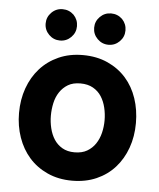

<svg xmlns="http://www.w3.org/2000/svg" viewBox="-50 -714 638 769"><g transform="rotate(5 268.5 -329.5)"><path d="M171 -544Q145 -544 126.5 -562.5Q108 -581 108 -607Q108 -633 126.5 -651.5Q145 -670 171 -670Q197 -670 216 -652Q234 -633 234 -607Q234 -581 215.5 -562.5Q197 -544 171 -544ZM366 -544Q340 -544 321.5 -562.5Q303 -581 303 -607Q303 -633 321.5 -651.5Q340 -670 366 -670Q392 -670 411 -652Q429 -633 429 -607Q429 -581 410.5 -562.5Q392 -544 366 -544ZM268 11Q213 11 169 -9Q125 -29 95 -63Q65 -97 49 -143Q33 -189 33 -241Q33 -295 49.5 -341Q66 -387 96.5 -421Q127 -455 170.5 -474.5Q214 -494 268 -494Q324 -494 368 -474Q412 -454 442 -420Q472 -386 487.5 -340Q503 -294 503 -241Q503 -187 486.5 -141Q470 -95 439.5 -61Q409 -27 365.5 -8Q322 11 268 11ZM268 -103Q298 -103 318.5 -115Q339 -127 352 -146.5Q365 -166 371 -190.5Q377 -215 377 -241Q377 -267 371 -292Q365 -317 352.5 -336.5Q340 -356 319 -368Q298 -380 268 -380Q238 -380 218 -368Q198 -356 185 -336.5Q172 -317 166.5 -292Q161 -267 161 -241Q161 -216 167 -191Q173 -166 185.5 -146.5Q198 -127 218.5 -115Q239 -103 268 -103Z"/></g></svg>

Font: Higure Gothic Black
Style: Regular
Weight: 900
Designer: Yoshimichi Ohira
Foundry: Positype
Version: Version 1.000